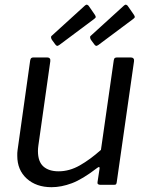

<svg xmlns="http://www.w3.org/2000/svg" viewBox="-20 -769 619 799"><path d="M194.6 10Q131 10 91.4 -25.7Q51.9 -61.4 51.9 -120.6Q51.9 -126.4 52 -132.9Q52.2 -139.3 53.2 -144.9L105.5 -516.9Q106.8 -524.6 109.9 -527.3Q113 -530 120.3 -530H176.4Q183.6 -530 187.1 -525.7Q190.5 -521.4 189.3 -513.9L139.6 -163Q138.6 -156.8 138.3 -151.1Q137.9 -145.4 137.9 -140.5Q137.9 -96.4 160.6 -76.2Q183.3 -56.1 223.9 -56.1Q268.8 -56.1 311.9 -80.6Q355.1 -105.1 400.1 -145.3L453.4 -517.9Q454.7 -525.6 458 -527.8Q461.2 -530 468.8 -530H524.1Q531.5 -530 535.3 -525.7Q539 -521.4 537.7 -513.9L465.7 -10.2Q464.7 -4.6 463 -2.3Q461.4 0 455.3 0H396.6Q391.5 0 388.1 -2.6Q384.8 -5.3 385.8 -10.9L394.3 -67.2Q395.3 -72.5 392.6 -73.6Q389.9 -74.7 384.1 -69.9Q323.1 -23 279.1 -6.5Q235.1 10 194.6 10ZM349.8 -743.6 373.9 -708.7Q377.7 -703.1 378.4 -699.1Q379.1 -695.2 370.9 -689.4L226.8 -581.8Q220.3 -577 216.5 -578.5Q212.7 -580 209.6 -584.8L196.1 -603.2Q193 -608 192.5 -612.7Q192 -617.3 194.1 -619.1L333.9 -746.3Q338.7 -750.6 343 -749.1Q347.2 -747.7 349.8 -743.6ZM512.2 -743.6 536.4 -708.7Q540.2 -703.1 540.9 -699.1Q541.6 -695.2 533.4 -689.4L389.3 -581.8Q382.8 -577 379 -578.5Q375.1 -580 372 -584.8L358.5 -603.2Q355.4 -608 355 -612.7Q354.5 -617.3 356.6 -619.1L496.4 -746.3Q501.2 -750.6 505.4 -749.1Q509.7 -747.7 512.2 -743.6Z"/></svg>

Font: Libre Franklin Thin
Style: Italic
Weight: 100
Italic angle: -8°
Designer: Pablo Impallari, Rodrigo Fuenzalida, Nhung Nguyen
Foundry: Impallari Type
Version: Version 3.000